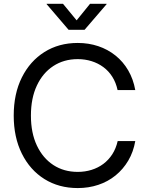

<svg xmlns="http://www.w3.org/2000/svg" viewBox="-20 -960 766 991"><path d="M381.3 10.7Q283.7 10.7 209.2 -35.9Q134.8 -82.5 92.8 -167Q50.8 -251.5 50.8 -363.3Q50.8 -476.1 92.8 -560.3Q134.8 -644.5 209.2 -691.4Q283.7 -738.3 381.3 -738.3Q437.5 -738.3 487.1 -721.7Q536.6 -705.1 576.2 -673.3Q615.7 -641.6 641.8 -596.7Q668 -551.8 678.2 -495.1H586.9Q578.6 -533.7 559.8 -563.5Q541 -593.3 513.7 -613.5Q486.3 -633.8 452.6 -644.3Q418.9 -654.8 381.3 -654.8Q309.6 -654.8 255.1 -619.1Q200.7 -583.5 170.2 -518.3Q139.6 -453.1 139.6 -363.3Q139.6 -273.9 170.4 -208.7Q201.2 -143.6 255.4 -108.2Q309.6 -72.8 381.3 -72.8Q418.9 -72.8 452.6 -83.3Q486.3 -93.8 513.4 -114Q540.5 -134.3 559.6 -163.8Q578.6 -193.4 587.4 -231.9H678.2Q668.5 -175.8 642.1 -131.1Q615.7 -86.4 576.4 -54.4Q537.1 -22.5 487.3 -5.9Q437.5 10.7 381.3 10.7ZM305.2 -940.4 375.5 -855 444.8 -940.4H530.3V-938.5L416.5 -806.2H334L220.7 -938.5V-940.4Z"/></svg>

Font: Inter 24pt
Style: Regular
Weight: 400
Designer: Rasmus Andersson
Foundry: rsms
Version: Version 4.001;git-66647c0bb